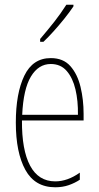

<svg xmlns="http://www.w3.org/2000/svg" viewBox="-20 -783 420 813"><path d="M195 -537Q248 -537 278 -503Q308 -469 321 -415Q334 -361 334 -301V-273H73Q72 -148 107.5 -81.5Q143 -15 214 -15Q266 -15 318 -52V-22Q297 -8 271 1Q245 10 214 10Q128 10 87.5 -63.5Q47 -137 47 -264Q47 -388 83 -462.5Q119 -537 195 -537ZM195 -512Q143 -512 111 -459Q79 -406 74 -297H310Q311 -356 299.5 -404.5Q288 -453 262.5 -482.5Q237 -512 195 -512ZM291 -756Q275 -732 252.5 -704Q230 -676 207 -650.5Q184 -625 164 -606H150V-618Q184 -658 210 -691Q236 -724 261 -763H291Z"/></svg>

Font: Noto Sans Gujarati ExtraCondensed Thin
Style: Regular
Weight: 100
Width: 2
Designer: Jelle Bosma - Monotype Design Team, Universal Thirst
Foundry: Monotype Imaging Inc.
Version: Version 2.106; ttfautohint (v1.8.4.7-5d5b)